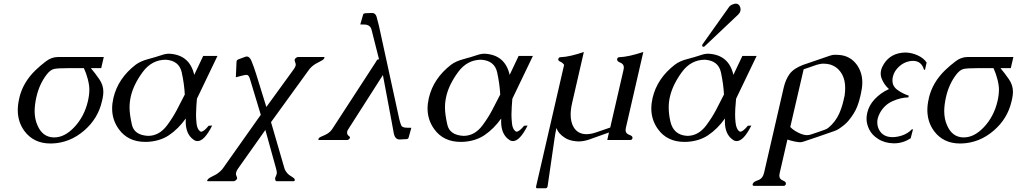

<svg xmlns="http://www.w3.org/2000/svg" viewBox="-20 -762 5536 1045"><path d="M352.5 -391.1Q293.9 -391.1 274.2 -386.7Q254.4 -382.3 234.9 -357.4Q194.8 -305.7 178.7 -236.3L178.2 -234.4Q168.9 -193.4 168.5 -158.2Q168.5 -113.8 184.1 -79.6Q210.9 -17.1 269.5 -14.2H275.9Q331.1 -14.2 383.3 -68.8Q438.5 -126.5 458.5 -211.4Q466.3 -245.6 466.3 -274.9Q466.3 -298.8 457.8 -331.5Q449.2 -364.3 436.5 -391.1ZM544.9 -451.7 530.8 -391.1H474.6Q497.6 -363.8 520 -331.5Q542.5 -299.3 542.5 -262.7Q542.5 -246.1 538.6 -227.1L534.7 -210Q513.2 -116.2 438 -51.3Q359.9 16.1 261.2 19H254.9Q162.6 19 112.3 -49.8Q77.1 -97.7 76.7 -162.6Q76.7 -193.4 85 -227.5V-229Q105 -314 173.8 -380.4Q199.2 -404.8 230 -428.2Q260.7 -451.7 295.4 -451.7Z M899.9 -469.7Q1012.2 -464.4 1037.1 -354.5Q1049.3 -380.4 1061.5 -406Q1073.7 -431.6 1085.9 -457.5H1163.6L1051.8 -224.6Q1050.3 -210.4 1048.6 -182.1Q1046.9 -153.8 1046.9 -138.2Q1046.9 -115.7 1050 -88.1Q1053.2 -60.5 1067.9 -48.3Q1071.3 -45.4 1074.7 -45.4Q1089.4 -45.4 1115.7 -77.6L1134.8 -78.6Q1092.3 5.9 1055.2 5.9Q1043.5 5.9 1033.2 -2Q990.7 -31.7 990.7 -101.1Q990.7 -108.9 991.2 -117.2Q950.7 -60.5 899.4 -25.9Q848.6 7.8 777.8 10.3H771Q676.8 10.3 627 -58.6Q590.3 -108.9 590.3 -171.4Q590.3 -198.7 597.2 -228.5Q622.1 -335.4 718.3 -409.7Q744.6 -429.2 785.9 -440.2Q827.1 -451.2 857.4 -461.4Q880.9 -469.7 899.9 -469.7ZM985.8 -247.6Q982.9 -305.2 969 -368.4Q955.1 -431.6 882.8 -437Q805.7 -437 756.1 -369.1Q706.5 -301.3 691.9 -236.8Q685.1 -207.5 685.1 -176.3Q685.1 -139.6 698 -83Q710.9 -26.4 786.1 -22.5Q846.7 -22.5 889.6 -80.1Q919.4 -120.1 941.7 -162.1Q963.9 -204.1 985.8 -247.6Z M1578.6 -384.8Q1587.4 -396.5 1589.4 -406.7L1589.8 -408.2Q1590.3 -414.1 1584.5 -429.7Q1583 -433.6 1584 -437Q1584.5 -439.5 1585.9 -441.9Q1589.4 -446.3 1593.8 -448.7Q1597.2 -451.7 1601.6 -451.7H1743.2Q1746.1 -451.7 1746.1 -448.7L1745.6 -447.3Q1745.1 -444.8 1743.2 -441.9Q1739.3 -437.5 1735.8 -435.1Q1728.5 -430.2 1718.3 -425.5Q1708 -420.9 1696.8 -414.1Q1673.8 -399.4 1661.6 -382.3L1455.1 -97.2L1528.3 154.8Q1533.2 170.4 1547.4 184.6Q1553.2 190.4 1559.8 194.3Q1566.4 198.2 1571.8 202.1Q1581.5 207.5 1584 214.4Q1584.5 215.3 1584.5 219.2Q1584 220.7 1583.5 221.2Q1582 224.1 1578.6 224.1H1485.8Q1479 224.1 1478 214.4Q1478 212.9 1477.1 210.9Q1477.1 209 1478 205.6Q1479 201.2 1481.4 197Q1483.9 192.9 1485.4 187Q1487.3 179.2 1486.3 171.9Q1485.8 167 1482.4 154.8L1424.3 -54.7L1274.4 157.2Q1268.1 166.5 1265.1 176.8L1264.6 180.7Q1262.7 188.5 1269.5 202.1Q1271 205.6 1270.5 209Q1270 211.4 1268.1 214.4Q1265.1 218.3 1260.3 221.2Q1255.9 224.1 1252.9 224.1H1110.8Q1107.4 224.1 1107.4 221.7Q1107.4 219.2 1111.3 214.4Q1113.3 210.9 1118.7 207.5Q1125.5 202.6 1135.5 198.2Q1145.5 193.8 1157.7 186.5Q1179.7 172.4 1192.9 154.8L1399.4 -137.2L1340.3 -332.5Q1334 -354.5 1322.3 -354.5H1321.8Q1312 -354.5 1289.1 -348.1L1263.7 -341.3L1267.1 -421.4Q1267.6 -426.8 1267.6 -427.7Q1269.5 -436 1276.4 -438.5L1315.4 -453.1Q1319.3 -454.6 1323.2 -454.6Q1337.9 -454.6 1348.1 -431.6Q1360.8 -401.9 1375 -356.4L1429.7 -179.7Z M2195.3 -66.9 2218.8 -66.4 2204.1 -13.7Q2202.1 -5.9 2193.4 -4.9L2156.2 -2.9H2154.3Q2128.9 -2.9 2122.6 -40Q2115.7 -78.1 2111.8 -99.1L2064 -353.5L1875.5 -58.6Q1871.1 -51.8 1869.6 -45.9Q1868.7 -42 1869.1 -38.1Q1870.6 -26.9 1879.4 -21.5Q1885.7 -17.1 1884.8 -12.2Q1884.3 -10.3 1883.3 -8.8Q1877.4 0 1869.1 0H1717.3Q1712.4 0 1712.4 -2.9Q1712.4 -4.9 1714.8 -8.8Q1718.8 -15.1 1732.4 -20.3Q1746.1 -25.4 1759.8 -33.2Q1777.8 -43.5 1789.1 -61L2022.5 -419.9Q2031.2 -434.6 2032.7 -436.5Q2035.2 -439 2043 -439L2002 -601.1Q1994.6 -627.4 1964.4 -628.4L1940.9 -628.9L1956.1 -681.6L1956.5 -683.1Q1958 -688.5 1966.8 -689.9L2003.9 -691.4H2004.9Q2022.9 -691.4 2029.3 -671.9Q2035.2 -651.4 2042.5 -621.1L2153.3 -112.8Q2158.2 -92.8 2163.6 -79.8Q2168.9 -66.9 2195.3 -66.9Z M2616.7 -469.7Q2729 -464.4 2753.9 -354.5Q2766.1 -380.4 2778.3 -406Q2790.5 -431.6 2802.7 -457.5H2880.4L2768.6 -224.6Q2767.1 -210.4 2765.4 -182.1Q2763.7 -153.8 2763.7 -138.2Q2763.7 -115.7 2766.8 -88.1Q2770 -60.5 2784.7 -48.3Q2788.1 -45.4 2791.5 -45.4Q2806.2 -45.4 2832.5 -77.6L2851.6 -78.6Q2809.1 5.9 2772 5.9Q2760.3 5.9 2750 -2Q2707.5 -31.7 2707.5 -101.1Q2707.5 -108.9 2708 -117.2Q2667.5 -60.5 2616.2 -25.9Q2565.4 7.8 2494.6 10.3H2487.8Q2393.6 10.3 2343.8 -58.6Q2307.1 -108.9 2307.1 -171.4Q2307.1 -198.7 2314 -228.5Q2338.9 -335.4 2435.1 -409.7Q2461.4 -429.2 2502.7 -440.2Q2543.9 -451.2 2574.2 -461.4Q2597.7 -469.7 2616.7 -469.7ZM2702.6 -247.6Q2699.7 -305.2 2685.8 -368.4Q2671.9 -431.6 2599.6 -437Q2522.5 -437 2472.9 -369.1Q2423.3 -301.3 2408.7 -236.8Q2401.9 -207.5 2401.9 -176.3Q2401.9 -139.6 2414.8 -83Q2427.7 -26.4 2502.9 -22.5Q2563.5 -22.5 2606.4 -80.1Q2636.2 -120.1 2658.4 -162.1Q2680.7 -204.1 2702.6 -247.6Z M3373.5 -381.3Q3375 -388.7 3375.5 -394.5Q3375.5 -413.6 3356 -421.1Q3336.4 -428.7 3338.9 -440.9Q3341.3 -450.7 3351.1 -450.7Q3375.5 -451.7 3407.7 -458.5Q3440.4 -465.8 3481.4 -479L3386.7 -67.4Q3385.3 -60.1 3384.8 -54.2Q3384.8 -35.2 3404.8 -28.3Q3424.8 -21.5 3422.4 -9.8Q3419.9 0 3410.2 0H3285.2L3294.4 -41L3187.5 -2.9Q3157.2 7.8 3127.9 7.8Q3120.6 7.8 3113.8 6.8Q3079.1 3.4 3055.7 -11.2Q3018.1 -35.2 3008.8 -65.9Q3002.4 -38.6 2998.5 -10.3L2960.4 252.4L2960 253.4Q2958 262.7 2948.2 262.7H2904.8Q2897.5 262.7 2897.5 256.3Q2897.5 254.9 2897.9 252.4L3050.3 -409.2Q3042 -420.9 3029.3 -426.5Q3016.6 -432.1 3018.6 -440.9Q3021 -450.7 3030.8 -450.7Q3057.1 -451.7 3088.4 -459Q3106 -462.9 3122.8 -468Q3139.6 -473.1 3157.7 -479L3093.8 -201.2Q3085.9 -166.5 3085.9 -138.2Q3085.9 -98.1 3101.6 -70.8Q3124.5 -31.7 3171.9 -31.7Q3196.3 -31.7 3226.1 -42L3301.3 -67.9Z M3815.9 -510.7Q3814 -509.3 3813.5 -508.8Q3804.7 -504.9 3802.2 -511.7Q3801.3 -515.1 3802.7 -519.5L3945.3 -720.2Q3952.1 -731 3962.4 -735.8Q3975.6 -742.2 3984.9 -742.2Q4002 -742.2 4008.8 -722.7Q4012.2 -712.4 4009.8 -703.1Q4007.3 -691.9 3997.1 -682.1ZM3920.4 -247.6Q3917.5 -304.7 3903.8 -368.2Q3890.1 -431.6 3817.4 -437Q3740.2 -437 3690.9 -369.1Q3641.6 -301.3 3626.5 -236.8Q3619.6 -208 3619.6 -176.8Q3619.6 -140.1 3628.9 -100.1Q3646 -26.4 3720.7 -22.5Q3781.2 -22.5 3824.2 -80.1Q3854 -120.1 3876.5 -162.1Q3898.4 -204.1 3920.4 -247.6ZM3834.5 -469.7Q3946.8 -464.4 3971.7 -354.5Q3983.9 -380.9 3996.1 -406.2Q4008.3 -431.6 4020.5 -457.5H4098.1L3986.3 -224.6Q3984.4 -210 3981.9 -169.9Q3981 -154.3 3981 -139.2Q3981 -116.2 3983.4 -95.2Q3987.3 -60.5 4002.4 -48.3Q4005.9 -45.4 4009.3 -45.4Q4023.9 -45.4 4050.3 -77.6L4069.3 -78.6Q4026.9 5.9 3989.7 5.9Q3978 5.9 3967.8 -2Q3925.3 -31.7 3925.3 -101.1Q3925.3 -108.9 3925.8 -117.2Q3885.3 -60.5 3834 -25.9Q3783.2 7.8 3712.4 10.3H3705.6Q3611.3 10.3 3561.5 -58.6Q3524.9 -108.9 3524.9 -171.4Q3524.9 -198.7 3531.7 -228.5Q3556.6 -335.4 3652.8 -409.7Q3678.7 -429.7 3720.2 -440.4Q3761.7 -451.2 3792 -461.4Q3815.4 -469.7 3834.5 -469.7Z M4223.6 180.2Q4222.2 187.5 4221.7 193.8Q4221.7 212.9 4240.7 220.2Q4259.8 227.5 4257.3 239.7Q4254.9 249.5 4245.1 249.5H4084.5Q4076.2 249.5 4076.2 243.2Q4076.2 241.7 4076.7 239.7Q4079.6 227.5 4105.2 219Q4130.9 210.4 4138.2 180.2L4245.6 -285.6Q4255.9 -329.6 4277.8 -359.6Q4299.8 -389.6 4351.6 -409.2L4360.4 -412.1L4495.6 -458.5Q4511.7 -463.9 4521.5 -463.9Q4533.7 -463.9 4541 -463.4Q4606.9 -460.9 4644.5 -408.2Q4673.3 -366.2 4673.3 -313.5Q4673.3 -297.9 4670.9 -280.8Q4668 -262.2 4664.1 -244.6Q4655.8 -208.5 4646.5 -184.6Q4631.8 -145.5 4597.2 -104Q4579.6 -83 4545.4 -60.5Q4532.7 -52.2 4518.6 -47.9Q4477.1 -33.2 4435.5 -19Q4394 -4.9 4353 8.8Q4342.3 12.2 4334 12.2Q4306.2 10.7 4265.6 -2.4ZM4354 -384.8 4281.2 -70.8Q4297.4 -53.7 4323.7 -40.5Q4351.6 -26.4 4372.6 -26.4Q4382.8 -26.4 4394.5 -30.3Q4412.6 -36.1 4430.9 -42.5Q4449.2 -48.8 4468.3 -55.7Q4480 -59.1 4490.2 -67.9Q4526.9 -98.6 4547.4 -143.6Q4562.5 -178.2 4570.3 -212.4Q4574.7 -232.4 4577.1 -242.2Q4580.1 -263.7 4580.1 -282.7Q4580.1 -323.7 4565.4 -353Q4543.5 -396.5 4499 -410.6Q4481.9 -415.5 4462.9 -415.5Q4457 -415.5 4451.2 -415Q4440.9 -413.6 4424.8 -409.2Q4414.1 -405.3 4392.3 -397.9Q4370.6 -390.6 4354 -384.8Z M4949.2 -58.1 4936.5 -9.3Q4894 18.1 4846.7 18.1H4843.8Q4794.4 17.1 4758.8 -6.3Q4726.1 -26.9 4711.2 -56.9Q4696.3 -86.9 4696.3 -115.2Q4696.3 -126 4698.2 -137.7Q4699.2 -143.1 4700.2 -148.4Q4709.5 -188.5 4739.3 -220.7Q4772.9 -256.8 4818.4 -277.3Q4791.5 -300.8 4777.8 -336.4Q4773.4 -348.1 4773.4 -360.8Q4773.4 -369.6 4775.4 -378.9Q4779.3 -396 4791 -414.6Q4829.1 -474.1 4906.2 -476.1Q4939.9 -476.1 4973.1 -461.4Q5006.3 -446.8 5023.4 -421.9L5015.1 -384.8Q5014.6 -381.8 5011.7 -381.8Q5008.8 -381.8 5008.3 -384.8Q4994.1 -430.7 4949.2 -430.7Q4939.9 -430.7 4929.7 -428.7Q4898.4 -422.9 4872.8 -399.2Q4847.2 -375.5 4839.8 -345.2Q4836.9 -333.5 4837.4 -322.8Q4837.4 -292.5 4864.5 -272.7Q4891.6 -252.9 4926.3 -241.2L4923.8 -231.9Q4880.9 -231 4836.9 -210.9Q4793 -190.9 4769 -147Q4760.3 -130.9 4756.8 -115.2Q4754.4 -104.5 4754.9 -94.7Q4754.9 -74.7 4764.2 -56.6Q4785.2 -15.6 4837.9 -15.6Q4864.3 -15.6 4893.1 -25.9Q4921.9 -36.1 4942.9 -58.1Z M5303.2 -391.1Q5244.6 -391.1 5224.9 -386.7Q5205.1 -382.3 5185.5 -357.4Q5145.5 -305.7 5129.4 -236.3L5128.9 -234.4Q5119.6 -193.4 5119.1 -158.2Q5119.1 -113.8 5134.8 -79.6Q5161.6 -17.1 5220.2 -14.2H5226.6Q5281.7 -14.2 5334 -68.8Q5389.2 -126.5 5409.2 -211.4Q5417 -245.6 5417 -274.9Q5417 -298.8 5408.4 -331.5Q5399.9 -364.3 5387.2 -391.1ZM5495.6 -451.7 5481.4 -391.1H5425.3Q5448.2 -363.8 5470.7 -331.5Q5493.2 -299.3 5493.2 -262.7Q5493.2 -246.1 5489.3 -227.1L5485.4 -210Q5463.9 -116.2 5388.7 -51.3Q5310.5 16.1 5211.9 19H5205.6Q5113.3 19 5063 -49.8Q5027.8 -97.7 5027.3 -162.6Q5027.3 -193.4 5035.6 -227.5V-229Q5055.7 -314 5124.5 -380.4Q5149.9 -404.8 5180.7 -428.2Q5211.4 -451.7 5246.1 -451.7Z"/></svg>

Font: Caudex
Style: Italic
Weight: 400
Italic angle: -13°
Version: Version 1.04